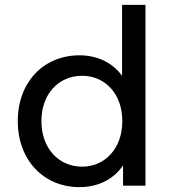

<svg xmlns="http://www.w3.org/2000/svg" viewBox="-20 -762 708 788"><path d="M306 6C381 6 444 -24 485 -83V0H577V-742H481V-451C440 -507 377 -535 306 -535C161 -535 53 -427 53 -265C53 -103 161 6 306 6ZM317 -78C222 -78 150 -152 150 -265C150 -378 222 -451 317 -451C410 -451 482 -378 482 -265C482 -152 410 -78 317 -78Z"/></svg>

Font: Chess Sans Medium
Style: Regular
Weight: 500
Designer: Wolf Bōese
Foundry: Wolf Bōese
Version: Version 7.223;Glyphs 3.3 (3306)